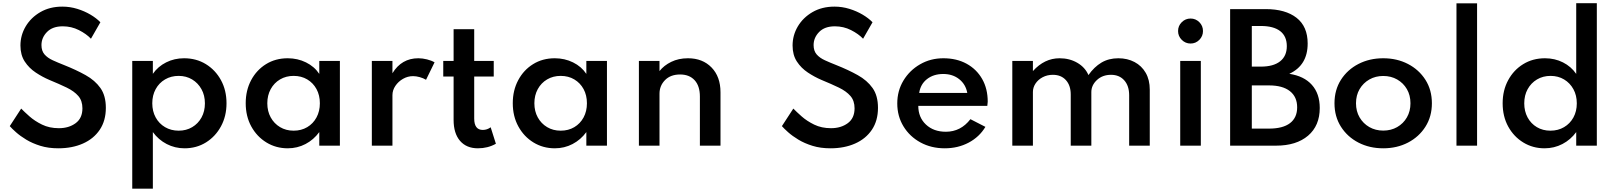

<svg xmlns="http://www.w3.org/2000/svg" viewBox="-20 -880 9764 1160"><path d="M332 16Q416.5 16 481.2 -12.8Q546 -41.5 582.8 -96.2Q619.5 -151 619.5 -228.5Q619.5 -302 586.8 -348.2Q554 -394.5 497 -426.2Q440 -458 367 -487Q330 -501.5 298.8 -515.8Q267.5 -530 249 -551.2Q230.5 -572.5 230.5 -607.5Q230.5 -652.5 264 -686.8Q297.5 -721 359 -721Q411.5 -721 456.5 -698.2Q501.5 -675.5 529.5 -646L586.5 -745.5Q563 -770 526.8 -791.5Q490.5 -813 446.8 -826.5Q403 -840 356.5 -840Q281 -840 224 -807Q167 -774 135.2 -720.5Q103.5 -667 103.5 -605Q103.5 -548 129.5 -508.2Q155.5 -468.5 195.8 -441.8Q236 -415 278.5 -397Q338 -372.5 383 -350.8Q428 -329 453 -300.2Q478 -271.5 478 -225.5Q478 -166 437 -135.8Q396 -105.5 335.5 -105.5Q278.5 -105.5 234 -127.2Q189.5 -149 158 -177Q126.5 -205 108 -224L39 -118Q52 -103 77 -80.8Q102 -58.5 138.8 -36.2Q175.5 -14 223.8 1Q272 16 332 16Z M779 260H903.5V-82Q937.5 -35.5 987.2 -9.8Q1037 16 1095 16Q1167.5 16 1224.8 -19.8Q1282 -55.5 1315.2 -117Q1348.5 -178.5 1348.5 -256Q1348.5 -334.5 1315 -395.8Q1281.5 -457 1223.8 -492.5Q1166 -528 1092 -528Q1033.5 -528 984 -503.2Q934.5 -478.5 903.5 -434V-512H779ZM1059.5 -90.5Q1013.5 -90.5 977.2 -111.8Q941 -133 920.5 -170.5Q900 -208 900 -256Q900 -304 920.5 -341.5Q941 -379 977.2 -400.2Q1013.5 -421.5 1059.5 -421.5Q1105 -421.5 1140.8 -400Q1176.5 -378.5 1197.2 -341.2Q1218 -304 1218 -255.5Q1218 -207.5 1197.5 -170.2Q1177 -133 1141.2 -111.8Q1105.5 -90.5 1059.5 -90.5Z M1718.5 16Q1776.5 16 1825.8 -9.8Q1875 -35.5 1909 -82V0H2033.5V-512H1909V-433.5Q1879.5 -478 1828.8 -503Q1778 -528 1718.5 -528Q1644.5 -528 1587.2 -492.5Q1530 -457 1497.2 -395.5Q1464.5 -334 1464.5 -256.5Q1464.5 -177.5 1498.2 -116Q1532 -54.5 1589.8 -19.2Q1647.5 16 1718.5 16ZM1754 -90.5Q1708 -90.5 1672 -112Q1636 -133.5 1615.5 -170.8Q1595 -208 1595 -256Q1595 -304 1615.5 -341.5Q1636 -379 1672 -400.2Q1708 -421.5 1754 -421.5Q1800.5 -421.5 1836.2 -400.2Q1872 -379 1892.2 -341.8Q1912.5 -304.5 1912.5 -256Q1912.5 -208 1892.2 -170.5Q1872 -133 1836.2 -111.8Q1800.5 -90.5 1754 -90.5Z M2226.5 0H2351V-305Q2351 -335 2368.8 -361.2Q2386.5 -387.5 2415 -403.8Q2443.5 -420 2475.5 -420Q2494.5 -420 2516 -414Q2537.5 -408 2554 -398L2605.5 -503.5Q2586.5 -514.5 2559.8 -521.2Q2533 -528 2507.5 -528Q2406 -528 2351 -437.5V-512H2226.5Z M2867.5 16Q2927.5 16 2976 -11.5L2944.5 -111Q2923 -95 2897 -95Q2845 -95 2845 -164V-417.5H2963V-512H2845V-703.5H2720.5V-512H2658V-417.5H2720.5V-155.5Q2720.5 -74.5 2759.2 -29.2Q2798 16 2867.5 16Z M3332 16Q3390 16 3439.2 -9.8Q3488.5 -35.5 3522.5 -82V0H3647V-512H3522.5V-433.5Q3493 -478 3442.2 -503Q3391.5 -528 3332 -528Q3258 -528 3200.8 -492.5Q3143.5 -457 3110.8 -395.5Q3078 -334 3078 -256.5Q3078 -177.5 3111.8 -116Q3145.5 -54.5 3203.2 -19.2Q3261 16 3332 16ZM3367.5 -90.5Q3321.5 -90.5 3285.5 -112Q3249.5 -133.5 3229 -170.8Q3208.5 -208 3208.5 -256Q3208.5 -304 3229 -341.5Q3249.5 -379 3285.5 -400.2Q3321.5 -421.5 3367.5 -421.5Q3414 -421.5 3449.8 -400.2Q3485.5 -379 3505.8 -341.8Q3526 -304.5 3526 -256Q3526 -208 3505.8 -170.5Q3485.5 -133 3449.8 -111.8Q3414 -90.5 3367.5 -90.5Z M3840 0H3964.5V-314Q3964.5 -362 3997.8 -396Q4031 -430 4089 -430Q4145 -430 4176.8 -395.2Q4208.5 -360.5 4208.5 -296.5V0H4333V-322.5Q4333 -416.5 4279 -472.2Q4225 -528 4136.5 -528Q4079.5 -528 4035.2 -506.2Q3991 -484.5 3964.5 -450.5V-512H3840Z M4997 16Q5081.5 16 5146.2 -12.8Q5211 -41.5 5247.8 -96.2Q5284.5 -151 5284.5 -228.5Q5284.5 -302 5251.8 -348.2Q5219 -394.5 5162 -426.2Q5105 -458 5032 -487Q4995 -501.5 4963.8 -515.8Q4932.5 -530 4914 -551.2Q4895.5 -572.5 4895.5 -607.5Q4895.5 -652.5 4929 -686.8Q4962.5 -721 5024 -721Q5076.5 -721 5121.5 -698.2Q5166.5 -675.5 5194.5 -646L5251.5 -745.5Q5228 -770 5191.8 -791.5Q5155.5 -813 5111.8 -826.5Q5068 -840 5021.5 -840Q4946 -840 4889 -807Q4832 -774 4800.2 -720.5Q4768.5 -667 4768.5 -605Q4768.5 -548 4794.5 -508.2Q4820.5 -468.5 4860.8 -441.8Q4901 -415 4943.5 -397Q5003 -372.5 5048 -350.8Q5093 -329 5118 -300.2Q5143 -271.5 5143 -225.5Q5143 -166 5102 -135.8Q5061 -105.5 5000.5 -105.5Q4943.5 -105.5 4899 -127.2Q4854.5 -149 4823 -177Q4791.5 -205 4773 -224L4704 -118Q4717 -103 4742 -80.8Q4767 -58.5 4803.8 -36.2Q4840.5 -14 4888.8 1Q4937 16 4997 16Z M5688 16Q5767.5 16 5832.2 -18.2Q5897 -52.5 5933.5 -113.5L5843 -160Q5784.5 -84 5694.5 -84Q5620.5 -84 5574.2 -127.5Q5528 -171 5528 -240.5H5945Q5947.5 -257 5947.5 -265.5Q5947.5 -344 5913.8 -403Q5880 -462 5819.8 -495Q5759.5 -528 5679.5 -528Q5602 -528 5538.8 -491.5Q5475.5 -455 5438.2 -393.2Q5401 -331.5 5401 -255Q5401 -178 5438.5 -116.5Q5476 -55 5541 -19.5Q5606 16 5688 16ZM5533.5 -318.5Q5541 -371 5580.5 -402Q5620 -433 5679 -433Q5735.5 -433 5775 -401.8Q5814.5 -370.5 5824 -318.5Z M6096 0H6220.5V-324Q6220.5 -351.5 6236.2 -375.2Q6252 -399 6279.5 -413.5Q6307 -428 6341 -428Q6391 -428 6420 -395.8Q6449 -363.5 6449 -309.5V0H6573.5V-323.5Q6573.5 -365 6607.2 -396.5Q6641 -428 6692.5 -428Q6742.5 -428 6772.2 -394.8Q6802 -361.5 6802 -304.5V0H6926.5V-338.5Q6926.5 -397.5 6902 -440Q6877.5 -482.5 6834.5 -505.2Q6791.5 -528 6736.5 -528Q6678.5 -528 6634.5 -501.8Q6590.5 -475.5 6556 -426.5Q6536 -473 6489 -500.5Q6442 -528 6381.5 -528Q6290 -528 6220.5 -450.5V-512H6096Z M7173 -617Q7204 -617 7226 -639.2Q7248 -661.5 7248 -692.5Q7248 -724 7226 -746Q7204 -768 7173 -768Q7142 -768 7119.8 -746Q7097.5 -724 7097.5 -692.5Q7097.5 -661.5 7119.8 -639.2Q7142 -617 7173 -617ZM7110.5 0H7235V-512H7110.5Z M7412 0H7689.5Q7812 0 7882.8 -60.2Q7953.5 -120.5 7953.5 -227.5Q7953.5 -314 7906 -367.2Q7858.5 -420.5 7769.5 -434Q7880.5 -485.5 7880.5 -617Q7880.5 -720 7813.2 -772.5Q7746 -825 7626.5 -825H7412ZM7543 -477.5V-723H7597.5Q7674.5 -723 7714.5 -692Q7754.5 -661 7754.5 -601Q7754.5 -541.5 7714 -509.5Q7673.5 -477.5 7597.5 -477.5ZM7543 -103V-364H7647Q7729 -364 7773 -329.5Q7817 -295 7817 -231.5Q7817 -169 7773.8 -136Q7730.5 -103 7647 -103Z M8337 16Q8420 16 8486.5 -18.5Q8553 -53 8592 -114.5Q8631 -176 8631 -256Q8631 -336.5 8592 -397.8Q8553 -459 8486.5 -493.5Q8420 -528 8337 -528Q8254 -528 8187.2 -493.5Q8120.5 -459 8081.5 -397.8Q8042.5 -336.5 8042.5 -256Q8042.5 -176 8081.5 -114.5Q8120.5 -53 8187.2 -18.5Q8254 16 8337 16ZM8337 -91Q8290.5 -91 8253.2 -112.2Q8216 -133.5 8194.2 -170.8Q8172.5 -208 8172.5 -256Q8172.5 -304.5 8194.2 -341.5Q8216 -378.5 8253.2 -399.8Q8290.5 -421 8337 -421Q8384 -421 8421.2 -399.8Q8458.5 -378.5 8480 -341.5Q8501.5 -304.5 8501.5 -256Q8501.5 -208 8480 -170.8Q8458.5 -133.5 8421.2 -112.2Q8384 -91 8337 -91Z M8779.5 0H8904V-860H8779.5Z M9311.5 16Q9370 16 9419.8 -10Q9469.5 -36 9503 -82V0H9627.5V-860.5H9503V-433.5Q9472.5 -478 9423 -503Q9373.5 -528 9314.5 -528Q9240.5 -528 9182.8 -492.5Q9125 -457 9091.8 -395.5Q9058.5 -334 9058.5 -256Q9058.5 -176.5 9092.2 -115.2Q9126 -54 9183.5 -19Q9241 16 9311.5 16ZM9347 -90.5Q9301 -90.5 9265.2 -111.8Q9229.5 -133 9209.2 -170.5Q9189 -208 9189 -255.5Q9189 -304 9209.5 -341.2Q9230 -378.5 9266 -400Q9302 -421.5 9348 -421.5Q9394 -421.5 9429.8 -400Q9465.5 -378.5 9486 -341.2Q9506.5 -304 9506.5 -255.5Q9506.5 -207.5 9486 -170.2Q9465.5 -133 9429.5 -111.8Q9393.5 -90.5 9347 -90.5Z"/></svg>

Font: Spartan SemiBold
Style: Regular
Weight: 600
Designer: Matt Bailey, Mirko Velimirovic
Foundry: Matt Bailey
Version: Version 1.003; ttfautohint (v1.8.3)